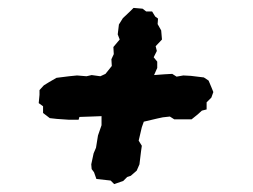

<svg xmlns="http://www.w3.org/2000/svg" viewBox="-20 -492 640 486"><path d="M269 -26 260 -35 224 -39 218 -56 212 -64 211 -76 217 -104 223 -118 228 -149 237 -175V-198L211 -197L181 -196L179 -189H153L124 -191L106 -193L89 -206V-223L78 -231L80 -252V-264L91 -276L104 -284L123 -295L155 -299L175 -301L199 -299L212 -302L234 -299L247 -305L263 -325L262 -342L268 -355L267 -373L283 -392L278 -405L281 -430L291 -446L309 -463L318 -472L341 -470L350 -463H365L373 -450L380 -445L379 -431L388 -415L390 -392L374 -375L377 -363L369 -347L378 -336V-320L370 -302L397 -304L416 -305L427 -298L444 -301L463 -300L496 -296L508 -288L516 -269L520 -259L515 -245L503 -233V-215L491 -212L480 -202L465 -190H450H421L410 -197L392 -195L378 -192L344 -184L339 -170L331 -136L339 -123L337 -109L333 -76L326 -60L311 -47L302 -44L292 -34Z"/></svg>

Font: Winky Rough ExtraBold
Style: Italic
Weight: 800
Italic angle: -8.97852°
Designer: Simon Atzbach
Foundry: typofactur
Version: Version 1.206; ttfautohint (v1.8.4.7-5d5b)